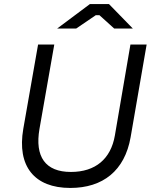

<svg xmlns="http://www.w3.org/2000/svg" viewBox="-20 -920 758 948"><path d="M327 8C488 8 596 -77 625 -243L704 -700H624L547 -250C527 -136 452 -71 330 -71C204 -71 151 -146 175 -284L248 -700H168L95 -284C63 -99 150 8 327 8ZM262 -779H356L453 -845H471L544 -779H636L518 -900H424Z"/></svg>

Font: Fixel Display 20240404
Style: Italic
Weight: 400
Italic angle: -10°
Designer: AlfaBravo + MacPaw
Foundry: Kyrylo Tkachov, Marchela Mozhyna, Serhii Makarenko, Maria Weinstein, Zakhar Kryvoshyya
Version: Version 1.211;Glyphs 3.2 (3225)